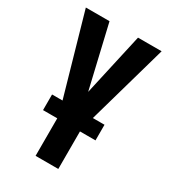

<svg xmlns="http://www.w3.org/2000/svg" viewBox="-180 -619 812 915"><g transform="rotate(30 226.0 -162.0)"><path d="M289.1 -47.9V203.6H164.1V-47.9ZM215.8 -127.9 305.2 -528.3H435.1L285.2 0H201.7ZM148.4 -528.3 242.7 -126 252 0H168.9L18.1 -528.3ZM374.5 -88.9V-2.9H85.9V-88.9Z"/></g></svg>

Font: Roboto Condensed SemiBold
Style: Regular
Weight: 600
Designer: Christian Robertson
Foundry: Google
Version: Version 3.008; 2023